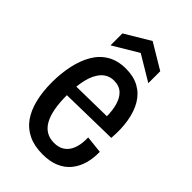

<svg xmlns="http://www.w3.org/2000/svg" viewBox="-219 -787 876 876"><g transform="rotate(45 219.0 -348.5)"><path d="M234 12Q181 12 142.5 -6.5Q104 -25 80 -59Q56 -93 44 -141.5Q32 -190 32 -250Q32 -308 43 -359.5Q54 -411 77 -450.5Q100 -490 137.5 -512Q175 -534 228 -534Q277 -534 312.5 -514.5Q348 -495 369.5 -459Q391 -423 399.5 -373Q408 -323 403 -263L91 -257V-315L339 -319L318 -281Q322 -337 313 -376.5Q304 -416 283 -436.5Q262 -457 228 -457Q192 -457 168 -432Q144 -407 133 -362.5Q122 -318 122 -259Q122 -159 150 -110.5Q178 -62 234 -62Q261 -62 279 -72Q297 -82 308 -99.5Q319 -117 323.5 -140.5Q328 -164 327 -190L411 -181Q412 -140 402 -105Q392 -70 370.5 -43.5Q349 -17 315 -2.5Q281 12 234 12ZM102 -559V-636L224 -709L346 -636V-559L224 -632Z"/></g></svg>

Font: Bricolage Grotesque 72pt SemiCondensed
Style: Regular
Weight: 400
Width: 4
Designer: Mathieu Triay
Foundry: Atelier Triay
Version: Version 1.001;gftools[0.9.33.dev8+g029e19f]